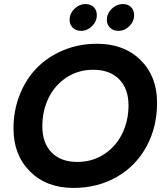

<svg xmlns="http://www.w3.org/2000/svg" viewBox="-20 -925 825 952"><path d="M758.8 -416Q758.8 -294.4 706.1 -198Q653.3 -101.6 558.6 -47.4Q463.9 6.8 344.2 6.8Q210.4 6.8 128.7 -75Q46.9 -156.7 46.9 -287.1Q46.9 -377.4 77.9 -455.6Q108.9 -533.7 163.6 -589.1Q218.3 -644.5 295.2 -676.3Q372.1 -708 460.9 -708Q595.7 -708 677.2 -627Q758.8 -545.9 758.8 -416ZM189.9 -298.8Q189.9 -216.3 235.6 -169.2Q281.2 -122.1 363.8 -122.1Q438.5 -122.1 497.1 -160.9Q555.7 -199.7 586.4 -263.4Q617.2 -327.1 617.2 -402.8Q617.2 -484.9 570.8 -532Q524.4 -579.1 441.9 -579.1Q367.7 -579.1 309.3 -540.5Q251 -502 220.5 -438.5Q189.9 -375 189.9 -298.8ZM381.8 -772Q356.9 -772 341.1 -787.4Q325.2 -802.7 325.2 -826.2Q325.2 -857.9 349.1 -881.3Q373 -904.8 404.8 -904.8Q429.7 -904.8 444.8 -889.6Q460 -874.5 460 -850.1Q460 -818.4 436.3 -795.2Q412.6 -772 381.8 -772ZM566.9 -772Q542 -772 525.9 -787.4Q509.8 -802.7 509.8 -826.2Q509.8 -857.9 533.9 -881.3Q558.1 -904.8 589.8 -904.8Q614.7 -904.8 629.9 -889.6Q645 -874.5 645 -850.1Q645 -818.4 621.3 -795.2Q597.7 -772 566.9 -772Z"/></svg>

Font: SVN-Poppins SemiBold
Style: Italic
Weight: 600
Italic angle: -10°
Designer: Ninad Kale (Devanagari), Jonny Pinhorn (Latin)
Foundry: Indian Type Foundry
Version: Version 3.002 2017